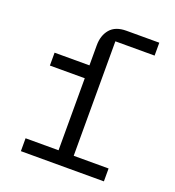

<svg xmlns="http://www.w3.org/2000/svg" viewBox="-134 -846 868 952"><g transform="rotate(20 300.0 -370.0)"><path d="M83 -68H257V-448H73V-516H257V-622Q257 -674 285 -707Q313 -740 371 -740H544V-672H337V-68H521V0H83Z"/></g></svg>

Font: Lilex
Style: Regular
Weight: 400
Monospace: yes
Designer: Mike Abbink, Paul van der Laan, Pieter van Rosmalen, Mikhael Khrustik
Foundry: Mikhael Khrustik
Version: Version 2.510